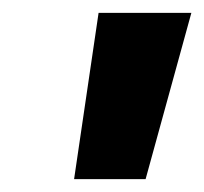

<svg xmlns="http://www.w3.org/2000/svg" viewBox="-20 -734 317 298"><path d="M206 -456 277 -714H133L95 -456Z"/></svg>

Font: Noto Sans UI Condensed ExtraBold
Style: Italic
Weight: 800
Width: 3
Designer: Monotype Design Team
Foundry: Monotype Imaging Inc.
Version: 1.001